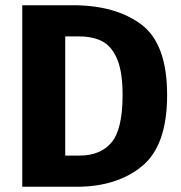

<svg xmlns="http://www.w3.org/2000/svg" viewBox="-20 -713 691 733"><path d="M618 -350Q618 -157 522 -78.5Q426 0 273 0H65V-693H258Q421 -693 519.5 -619.5Q618 -546 618 -350ZM229 -574V-119H283Q364 -119 406 -169.5Q448 -220 448 -350Q448 -439 427 -488Q406 -537 370 -555.5Q334 -574 281 -574Z"/></svg>

Font: FiraGOUPP
Style: Bold
Weight: 700
Designer: bBox Type
Foundry: bBox Type GmbH
Version: Version 1.001